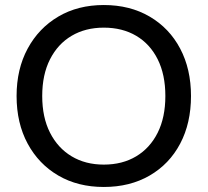

<svg xmlns="http://www.w3.org/2000/svg" viewBox="-20 -732 827 764"><path d="M393 12Q290 12 212 -33.5Q134 -79 90 -160.5Q46 -242 46 -350Q46 -457 90 -538.5Q134 -620 212 -666Q290 -712 393 -712Q497 -712 575.5 -666Q654 -620 697 -538.5Q740 -457 740 -350Q740 -242 697 -160.5Q654 -79 575.5 -33.5Q497 12 393 12ZM393 -77Q467 -77 522 -110Q577 -143 607.5 -204Q638 -265 638 -350Q638 -435 607.5 -496Q577 -557 522 -589.5Q467 -622 393 -622Q320 -622 265 -589.5Q210 -557 179 -496Q148 -435 148 -350Q148 -265 179 -204Q210 -143 265 -110Q320 -77 393 -77Z"/></svg>

Font: DM Sans 24pt Medium
Style: Regular
Weight: 500
Designer: Colophon Foundry, Jonny Pinhorn
Foundry: Colophon Foundry
Version: Version 4.004;gftools[0.9.30]